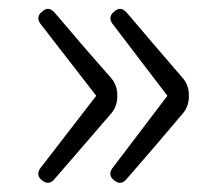

<svg xmlns="http://www.w3.org/2000/svg" viewBox="-20 -493 489 429"><path d="M165 -391 102 -465C93 -475 84 -476 74 -467C64 -459 63 -449 71 -439L195 -279L70 -117C63 -107 64 -98 74 -90C84 -82 93 -83 101 -92L165 -166L228 -239C237 -249 242 -263 242 -276V-282C242 -295 237 -309 228 -319ZM326 -391 263 -465C254 -475 245 -476 235 -467C225 -459 224 -449 232 -439L354 -279L231 -117C224 -107 225 -98 235 -90C245 -82 254 -83 262 -92L326 -166L388 -239C397 -249 402 -263 402 -276V-282C402 -295 397 -309 388 -319Z"/></svg>

Font: GenSenRounded2 TW L
Style: Regular
Weight: 300
Version: Version 2.100;PS 2.1;hotconv 16.6.51;makeotf.lib2.5.65220 DE